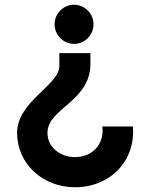

<svg xmlns="http://www.w3.org/2000/svg" viewBox="-20 -535 614 809"><path d="M292 -515C247 -515 210 -478 210 -433C210 -387 247 -350 292 -350C337 -350 374 -387 374 -433C374 -478 337 -515 292 -515ZM361 -266V-311H230V-257C230 -176 52 -108 52 25C52 153 158 254 296 254C445 254 552 142 540 -2H411C421 70 371 127 296 127C231 127 180 83 180 25C180 -79 361 -107 361 -266Z"/></svg>

Font: Oakes Bold
Style: Regular
Weight: 700
Designer: Samuel Oakes
Foundry: Samuel Oakes
Version: Version 1.003;PS 001.003;hotconv 1.0.88;makeotf.lib2.5.64775